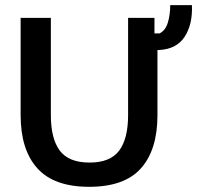

<svg xmlns="http://www.w3.org/2000/svg" viewBox="-20 -720 772 752"><path d="M329.2 11.7Q191.7 11.7 126.3 -60.8Q60.8 -133.3 60.8 -269.2V-650H179.2V-269.2Q179.2 -176.7 214.2 -130Q249.2 -83.3 330.8 -83.3Q411.7 -83.3 446.7 -130Q481.7 -176.7 481.7 -269.2V-650H585V-589.2H605Q628.3 -600.8 637.5 -631.7Q646.7 -662.5 646.7 -700H731.7Q735 -625 703.3 -576.2Q671.7 -527.5 603.3 -524.2H596.7V-269.2Q596.7 -133.3 532.1 -60.8Q467.5 11.7 329.2 11.7Z"/></svg>

Font: Familjen Grotesk GF Medium
Style: Regular
Weight: 500
Designer: Anders Wikstroem, Jonas Baeckman, Matilda Gysing, Kristian Moeller
Foundry: Familjen STHLM AB
Version: Version 2.000; Beta; Release 4; Build 6